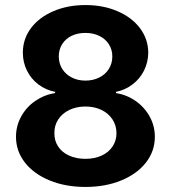

<svg xmlns="http://www.w3.org/2000/svg" viewBox="-20 -737 684 767"><path d="M43.9 -190.4Q43.9 -233.9 64.5 -271.5Q85 -309.1 120.8 -333.7Q156.7 -358.4 200.2 -365.2V-370.1Q162.6 -377.4 133.3 -399.7Q104 -421.9 87.6 -455.1Q71.3 -488.3 71.3 -526.4Q71.3 -581.1 103.5 -624.3Q135.7 -667.5 192.9 -692.1Q250 -716.8 321.3 -716.8Q392.6 -716.8 449.7 -692.1Q506.8 -667.5 539.3 -624.3Q571.8 -581.1 572.3 -526.4Q571.8 -487.8 555.2 -454.8Q538.6 -421.9 509.3 -399.7Q480 -377.4 443.4 -370.1V-365.2Q486.3 -358.4 521.7 -333.7Q557.1 -309.1 577.9 -271.5Q598.6 -233.9 598.6 -190.4Q598.6 -133.3 563 -87.6Q527.3 -42 464.1 -16.1Q400.9 9.8 321.3 9.8Q241.7 9.8 178.5 -16.1Q115.2 -42 79.6 -87.6Q43.9 -133.3 43.9 -190.4ZM445.3 -205.1Q445.3 -235.4 429.4 -259.8Q413.6 -284.2 385.3 -297.9Q356.9 -311.5 321.3 -311.5Q285.6 -311.5 257.1 -297.9Q228.5 -284.2 212.6 -259.8Q196.8 -235.4 197.3 -205.1Q196.8 -175.3 212.2 -151.9Q227.5 -128.4 255.9 -115.5Q284.2 -102.5 321.3 -102.5Q357.9 -102.5 386 -115.5Q414.1 -128.4 429.7 -151.9Q445.3 -175.3 445.3 -205.1ZM428.7 -511.7Q428.7 -538.6 415 -560.1Q401.4 -581.5 377 -593.5Q352.5 -605.5 321.3 -605.5Q290 -605.5 265.9 -593.8Q241.7 -582 228.3 -560.5Q214.8 -539.1 214.8 -511.7Q214.8 -483.9 228.5 -461.9Q242.2 -439.9 266.4 -427.5Q290.5 -415 321.3 -415Q352.1 -415 376.7 -427.5Q401.4 -439.9 415 -461.9Q428.7 -483.9 428.7 -511.7Z"/></svg>

Font: Pretendard Std
Style: Bold
Weight: 700
Designer: Base glyphs from Inter by Rasmus Andersson; Hangeul glyphs from Noto Sans CJK(Source Han Sans) by Jang Soo-young and Kan
Foundry: Kil Hyung-jin
Version: Version 1.309